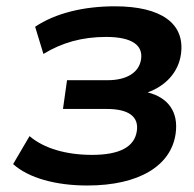

<svg xmlns="http://www.w3.org/2000/svg" viewBox="-20 -569 606 600"><path d="M252.9 10.7C415 10.7 514.6 -51.3 528.8 -150.9C538.6 -218.8 505.9 -264.2 441.4 -280.3C497.6 -300.3 537.6 -343.3 545.4 -399.4C559.1 -495.6 483.9 -549.3 338.9 -549.3C241.2 -549.3 153.3 -527.8 89.8 -485.4L115.7 -400.4C172.9 -435.5 236.3 -453.6 311.5 -453.6C392.1 -453.6 427.2 -427.7 420.9 -384.3C415 -341.8 375 -318.4 316.9 -318.4H189.5L176.8 -228.5H314C381.8 -228.5 414.1 -204.6 407.7 -160.2C400.9 -110.8 355.5 -85 267.6 -85C187 -85 117.7 -105 72.3 -143.6L21 -56.2C69.3 -12.7 154.3 10.7 252.9 10.7Z"/></svg>

Font: Winston SemiBold
Style: Italic
Weight: 600
Italic angle: -8.13011°
Designer: Vernon Adams, Kim Jin-seong, David Berlow, Cristiano Sobral
Foundry: The Winston Project Authors
Version: Version 3.004